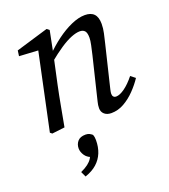

<svg xmlns="http://www.w3.org/2000/svg" viewBox="-137 -587 838 950"><g transform="rotate(-20 281.5 -112.0)"><path d="M68 8 58 0 146 -415 164 -401 44 -408 48 -437 218 -488 231 -478 206 -353 204 -344 175 -210Q164 -158 154.5 -105.5Q145 -53 135 0ZM378 13Q355 13 341.5 1Q328 -11 328 -30Q328 -47 332.5 -63.5Q337 -80 344 -111L387 -288Q393 -314 398 -337Q403 -360 403 -375Q403 -401 394 -411Q385 -421 368 -421Q349 -421 322.5 -410.5Q296 -400 263 -378Q230 -356 190 -323L189 -360H195Q229 -395 268 -424Q307 -453 346.5 -470.5Q386 -488 419 -488Q451 -488 467 -471Q483 -454 483 -419Q483 -395 477.5 -370.5Q472 -346 466 -321L421 -135Q416 -114 412.5 -99.5Q409 -85 409 -77Q409 -67 414 -61.5Q419 -56 428 -56Q447 -56 473.5 -75Q500 -94 527 -128L551 -109Q532 -80 504.5 -51.5Q477 -23 445 -5Q413 13 378 13ZM260 112Q260 149 248 178.5Q236 208 212 229.5Q188 251 150 264L137 236Q161 225 176 213.5Q191 202 199 189Q207 176 211 163L221 187Q191 179 178 160Q165 141 165 122Q165 100 178.5 84.5Q192 69 220 69Q232 69 240 73Q248 77 255 83Q258 91 259 97.5Q260 104 260 112Z"/></g></svg>

Font: Source Serif 4
Style: Italic
Weight: 400
Italic angle: -12°
Designer: Frank Grießhammer
Foundry: Adobe Systems Incorporated
Version: Version 4.004;hotconv 1.0.116;makeotfexe 2.5.65601